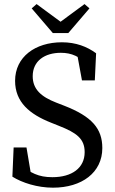

<svg xmlns="http://www.w3.org/2000/svg" viewBox="-20 -888 552 924"><path d="M234.9 15.2C373.9 15.2 472.4 -57.5 472.4 -175.5C472.4 -269.9 421.3 -327.7 289.5 -379.1L250.1 -394.4C177.9 -422.4 137.4 -458.8 137.4 -521.2C137.4 -595.1 195.7 -633.9 272.5 -633.9C325.4 -633.9 362.4 -616.7 411.7 -569.3V-619.3L346.7 -652L374.5 -501H436.3L442.5 -631.6C399.1 -663.6 345.2 -684.5 278 -684.5C149.6 -684.5 52.6 -614.3 52.6 -499C52.6 -396.5 122.5 -338.4 225.4 -297.7L263.6 -282.4C349.1 -248.8 387.4 -220.1 387.4 -155.8C387.4 -79.2 325.8 -35.3 232.1 -35.3C164.3 -35.3 129.9 -55.2 67.8 -99.6V-51.6L133.5 -23.8L107.5 -178.2H45.6L39.6 -37.8C86.3 -8.4 159.9 15.2 234.9 15.2ZM156.1 -868.4 132.5 -847.7 234.2 -729H308.8L410.5 -847.7L386.8 -868.4L229.4 -752.3H313.6L156.1 -868.4Z"/></svg>

Font: Source Serif Variable
Style: Regular
Weight: 389
Designer: Frank Grießhammer
Foundry: Adobe Systems Incorporated
Version: Version 3.001;hotconv 1.0.111;makeotfexe 2.5.65597